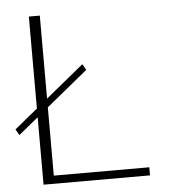

<svg xmlns="http://www.w3.org/2000/svg" viewBox="-50 -722 701 768"><g transform="rotate(-5 300.5 -337.5)"><path d="M15 -206 304 -442.5 290.5 -466.5 1.5 -230ZM94 0H521.5V-32.5H138V-675H94Z"/></g></svg>

Font: Anybody SemiExpanded ExtraLight
Style: Regular
Weight: 250
Width: 6
Version: Version 1.113;gftools[0.9.25]